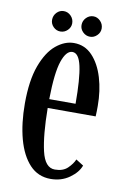

<svg xmlns="http://www.w3.org/2000/svg" viewBox="-78 -693 493 751"><g transform="rotate(10 169.0 -317.0)"><path d="M176.5 10.5Q126.5 10.5 93.2 -25Q60 -60.5 43.2 -122.2Q26.5 -184 26.5 -263Q26.5 -354.5 48.2 -413.5Q70 -472.5 104.2 -500.8Q138.5 -529 175 -529Q218.5 -529 248.2 -497.5Q278 -466 293.5 -414.5Q309 -363 309 -302.5Q309 -292 308.8 -281.8Q308.5 -271.5 308 -261H117.5Q118.5 -153.5 133 -91Q147.5 -28.5 186.5 -28.5Q219 -28.5 237.2 -46.2Q255.5 -64 263 -82L293 -63Q283 -35 251 -12.2Q219 10.5 176.5 10.5ZM175 -493.5Q150.5 -493.5 134.8 -447.5Q119 -401.5 117.5 -296H222Q222 -395.5 211.2 -444.5Q200.5 -493.5 175 -493.5ZM232 -564Q215.5 -564 203.5 -575.8Q191.5 -587.5 191.5 -603.5Q191.5 -620.5 203.5 -632.8Q215.5 -645 232 -645Q247.5 -645 259.5 -632.8Q271.5 -620.5 271.5 -603.5Q271.5 -587.5 259.5 -575.8Q247.5 -564 232 -564ZM114 -564Q98 -564 86.2 -575.8Q74.5 -587.5 74.5 -603.5Q74.5 -620.5 86.2 -632.8Q98 -645 114 -645Q130.5 -645 142.5 -632.8Q154.5 -620.5 154.5 -603.5Q154.5 -587.5 142.5 -575.8Q130.5 -564 114 -564Z"/></g></svg>

Font: Imbue 10pt Medium
Style: Regular
Weight: 500
Designer: Tyler Finck
Foundry: Etcetera Type Company
Version: Version 1.102; ttfautohint (v1.8.3)